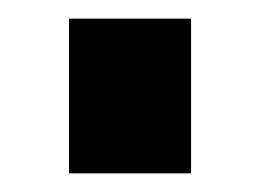

<svg xmlns="http://www.w3.org/2000/svg" viewBox="-20 -426 279 206"><path d="M185 -406H54V-240H185Z"/></svg>

Font: RT Raleway ExtraBold
Style: Regular
Weight: 400
Designer: Matt McInerney, Pablo Impallari, Rodrigo Fuenzalida — Edited by Milan Moffatt in April 2016
Foundry: Matt McInerney, Pablo Impallari, Rodrigo Fuenzalida — Edited by Milan Moffatt in April 2016
Version: Version 3.001